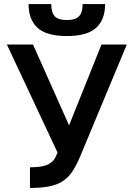

<svg xmlns="http://www.w3.org/2000/svg" viewBox="-20 -920 660 948"><path d="M128 -94Q190 -94 218 -108.5Q246 -123 256 -148L264 -167L14 -700H143L321 -301L481 -700H606L376 -148Q357 -103 337 -73Q317 -43 289 -25Q261 -7 222 0.5Q183 8 128 8ZM310 -742Q210 -742 165.5 -782.5Q121 -823 121 -900H233Q233 -858 250.5 -839.5Q268 -821 310 -821Q352 -821 370 -839.5Q388 -858 388 -900H499Q499 -823 454.5 -782.5Q410 -742 310 -742Z"/></svg>

Font: Golos UI Medium
Style: Regular
Weight: 500
Designer: A.Korolkova, Vitaly Kuzmin
Foundry: ParaType Ltd
Version: Version 2.000